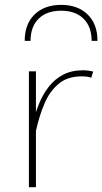

<svg xmlns="http://www.w3.org/2000/svg" viewBox="-20 -781 427 801"><path d="M83 -610.4H107.4Q107.4 -669.4 141.1 -702.9Q174.8 -736.3 234.9 -736.3Q294.9 -736.3 328.6 -702.9Q362.3 -669.4 362.3 -610.4H386.7Q386.7 -680.7 345.5 -720.7Q304.2 -760.7 234.9 -760.7Q165.5 -760.7 124.3 -720.7Q83 -680.7 83 -610.4ZM100.6 -483.4V0H129.9V-264.2V-483.4ZM360.8 -456.5 368.7 -482.4Q359.4 -484.9 348.6 -486.3Q337.9 -487.8 326.7 -487.8Q278.8 -487.8 243.7 -469.5Q208.5 -451.2 183.6 -419.4Q158.7 -387.7 142.1 -346.4Q125.5 -305.2 114.7 -258.8L130.4 -237.3Q144 -298.3 165.8 -349.4Q187.5 -400.4 224.6 -431.4Q261.7 -462.4 320.8 -462.4Q348.1 -462.4 360.8 -456.5Z"/></svg>

Font: Estedad VF
Style: Regular
Weight: 100
Designer: Amin Abedi
Version: Version 7.3